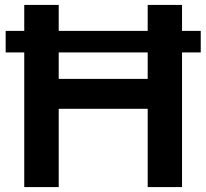

<svg xmlns="http://www.w3.org/2000/svg" viewBox="-20 -760 838 780"><path d="M78.5 0V-547H3V-634.5H78.5V-740H218.5V-634.5H580V-740H719.5V-634.5H795.5V-547H719.5V0H580V-318H218.5V0ZM218.5 -439.5H580V-547H218.5Z"/></svg>

Font: Encode Sans SmExp SmBold
Style: Regular
Weight: 600
Width: 6
Designer: Multiple Designers
Foundry: Impallari Type
Version: Version 3.002; ttfautohint (v1.8.3) -l 8 -r 50 -G 200 -x 14 